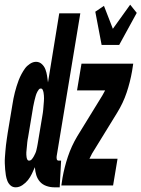

<svg xmlns="http://www.w3.org/2000/svg" viewBox="-48 -792 604 820"><path d="M19 8Q6 8 -3 0Q-12 -8 -16.5 -19.5Q-21 -31 -23 -43.5Q-25 -56 -26 -68.5Q-27 -81 -27.5 -94Q-28 -107 -27 -120Q-26 -133 -25 -146Q-24 -159 -22.5 -172Q-21 -185 -19 -198Q-17 -211 -15 -225L5 -345Q7 -358 9.5 -371Q12 -384 15.5 -397.5Q19 -411 23 -424Q27 -437 32 -450Q37 -463 44 -476Q51 -489 59 -500Q67 -511 80 -519.5Q93 -528 106 -528Q120 -528 130.5 -518.5Q141 -509 146 -495.5Q151 -482 153 -468.5Q155 -455 157 -440L205 -735H295L194 -125Q193 -118 194.5 -112Q196 -106 203 -106H213L207 8H184Q166 8 149.5 2Q133 -4 122.5 -16Q112 -28 107 -44Q102 -60 101 -78Q95 -64 88 -49.5Q81 -35 71.5 -23Q62 -11 48 -1.5Q34 8 19 8ZM76 -106Q83 -106 88 -112Q93 -118 96.5 -124.5Q100 -131 103 -137.5Q106 -144 107.5 -151Q109 -158 110.5 -164.5Q112 -171 113 -178L133 -298Q134 -304 135 -310.5Q136 -317 136.5 -323Q137 -329 137.5 -335Q138 -341 138.5 -347.5Q139 -354 139.5 -360Q140 -366 140 -372Q140 -378 139.5 -384.5Q139 -391 138 -396.5Q137 -402 134.5 -408Q132 -414 126 -414Q121 -414 118 -410Q115 -406 112 -401Q109 -396 107.5 -391.5Q106 -387 104.5 -382.5Q103 -378 102 -373Q101 -368 99.5 -363.5Q98 -359 97.5 -354.5Q97 -350 95.5 -345Q94 -340 93.5 -335.5Q93 -331 92 -326L72 -206Q71 -201 70 -195.5Q69 -190 68.5 -184.5Q68 -179 67.5 -173.5Q67 -168 66.5 -163Q66 -158 65.5 -152.5Q65 -147 64.5 -141.5Q64 -136 64.5 -131Q65 -126 65.5 -121Q66 -116 68.5 -111Q71 -106 76 -106ZM386 -600 359 -742 396 -767 434 -669 508 -772 536 -737 461 -600ZM214 0 219 -33Q227 -78 242 -123Q257 -168 282 -210L389 -384Q392 -390 395 -395Q398 -400 401 -406H281L300 -520H521L516 -488Q508 -442 493 -397Q478 -352 452 -310L345 -136Q342 -130 339.5 -125Q337 -120 334 -114H454L435 0Z"/></svg>

Font: Iosevka Curly Heavy
Style: Italic
Weight: 900
Italic angle: -9°
Monospace: yes
Designer: Belleve Invis
Foundry: Belleve Invis
Version: Version 22.1.2; ttfautohint (v1.8.4)